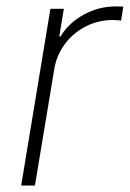

<svg xmlns="http://www.w3.org/2000/svg" viewBox="-20 -573 401 593"><path d="M45.4 0 135.7 -545.9H177.2L163.1 -460.4H167Q191.9 -502 238.3 -527.6Q284.7 -553.2 338.4 -553.2Q344.7 -553.2 350.1 -553Q355.5 -552.7 360.8 -552.7L354 -509.3Q350.6 -509.8 344.2 -510.5Q337.9 -511.2 329.1 -511.2Q283.7 -511.2 245.1 -491.5Q206.5 -471.7 180.7 -437.5Q154.8 -403.3 147.5 -358.9L87.9 0Z"/></svg>

Font: Inter Extra Light
Style: Italic
Weight: 200
Italic angle: -9.39999°
Designer: Rasmus Andersson
Foundry: rsms
Version: Version 4.000;git-3c8e0fc